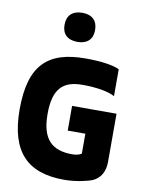

<svg xmlns="http://www.w3.org/2000/svg" viewBox="-100 -995 800 1072"><g transform="rotate(10 300.0 -459.0)"><path d="M533 -499V-652C496 -669 430 -679 340 -679C125 -679 27 -584 27 -336C27 -94 132 9 339 9C417 9 484 -12 494 -16C540 -34 564 -77 564 -131V-405H312V-265H412V-152C403 -146 387 -139 359 -139C245 -139 185 -193 185 -337C185 -481 239 -531 350 -531C435 -531 503 -517 533 -499ZM192 -842C192 -793 222 -762 279 -762C335 -762 365 -793 365 -842V-845C365 -896 335 -927 279 -927C222 -927 192 -896 192 -845Z"/></g></svg>

Font: LT Wave Mono Black
Style: Regular
Weight: 900
Designer: Daniel Lyons
Version: Version 2.5 (Glyphs App)